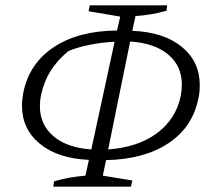

<svg xmlns="http://www.w3.org/2000/svg" viewBox="-20 -682 795 717"><path d="M179 15 182 -5Q213 -14 242.5 -19Q272 -24 299 -26L312 -85Q196 -90 129 -145Q62 -200 62 -288Q62 -299 63.5 -311Q65 -323 67 -336Q89 -445 181 -506Q273 -567 417 -568L429 -620L311 -640L315 -662H604L602 -642Q547 -626 486 -622L474 -567Q592 -562 659 -507Q726 -452 726 -364Q726 -352 725 -340Q724 -328 721 -315Q700 -208 609.5 -147.5Q519 -87 376 -84L364 -26L474 -8L469 15ZM659 -366Q659 -436 608 -478.5Q557 -521 466 -527L384 -124Q495 -132 566 -184.5Q637 -237 655 -324Q659 -345 659 -366ZM129 -285Q129 -216 180 -173Q231 -130 321 -124L408 -526Q361 -524 314 -514.5Q267 -505 235 -491Q193 -456 168.5 -416.5Q144 -377 133 -326Q129 -306 129 -285Z"/></svg>

Font: Piazzolla Light
Style: Italic
Weight: 300
Italic angle: -11.3°
Designer: Juan Pablo del Peral
Foundry: Huerta Tipografica
Version: Version 1.330